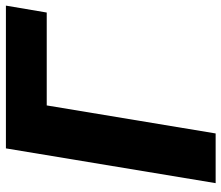

<svg xmlns="http://www.w3.org/2000/svg" viewBox="-71 -697 768 666"><g transform="rotate(-90 313.0 -364.0)"><path d="M626.5 -727.5 602.5 -585.9H280.3L183.1 0H10.7L131.3 -727.5Z"/></g></svg>

Font: Inter 16pt ExtraBold
Style: Italic
Weight: 800
Italic angle: -9.3988°
Version: Version 4.001;git-66647c0bb